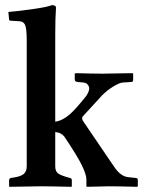

<svg xmlns="http://www.w3.org/2000/svg" viewBox="-20 -718 563 740"><path d="M83 -77.1V-563Q83 -608.9 76.4 -622.6Q69.8 -636.2 53.2 -636.2L21 -638.2Q15.1 -638.2 15.1 -643.1L12.2 -671.9Q49.3 -674.8 106.2 -682.9Q163.1 -690.9 180.2 -698.2Q196.3 -698.2 195.8 -688Q192.9 -647.9 192.9 -583V-249Q220.7 -252.9 249 -277.3Q273.4 -298.8 313 -349.1Q328.1 -372.1 322 -385.5Q315.9 -398.9 301.8 -399.9L280.8 -401.9Q267.6 -402.8 268.1 -412.1V-434.1L272.9 -436Q339.8 -434.1 375 -434.1L490.2 -436L493.2 -434.1V-412.1Q493.2 -406.2 491.7 -404.1Q490.2 -401.9 482.9 -401.9L453.1 -399.9Q439.9 -398.9 416.5 -384.5Q393.1 -370.1 374 -351.1L298.8 -269Q293 -262.2 301.8 -249L418 -78.1Q443.8 -38.1 474.1 -35.2L502.9 -32.2Q510.7 -31.2 511.2 -25.9V0L507.8 2Q438 0 398.9 0L314.9 2L313 0V-25.9Q313 -43.9 296.9 -78.1Q279.8 -114.3 229 -189.9Q216.8 -207 192.9 -209V-77.1Q192.9 -58.1 203.4 -50Q213.9 -42 242.2 -34.2L249 -32.2Q256.8 -31.2 256.8 -22.9V0L254.9 2Q174.8 0 136.2 0L17.1 2L15.1 0V-22.9Q15.1 -30.8 22.9 -32.2L35.2 -34.2Q60.1 -38.1 71.5 -47.6Q83 -57.1 83 -77.1Z"/></svg>

Font: Linux Libertine
Style: Semibold
Weight: 600
Designer: Philipp H. Poll
Foundry: Philipp H. Poll
Version: Version 5.1.2 ; ttfautohint (v0.9)